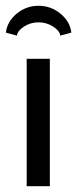

<svg xmlns="http://www.w3.org/2000/svg" viewBox="-32 -643 266 663"><path d="M0 0ZM26.4 -520 -11.7 -530.3Q-7.3 -568.4 25.4 -595.7Q58.1 -623 101.1 -623Q144 -623 177 -595.7Q210 -568.4 214.4 -530.3L176.3 -520Q173.8 -537.1 151.1 -551.5Q128.4 -565.9 101.1 -565.9Q73.7 -565.9 51.3 -551.5Q28.8 -537.1 26.4 -520ZM60.1 -439.9H140.1V0H60.1Z"/></svg>

Font: Pfennig
Style: Medium
Weight: 500
Version: Version 20120410 ; ttfautohint (v0.8)